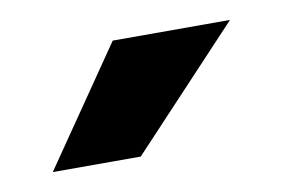

<svg xmlns="http://www.w3.org/2000/svg" viewBox="-35 -789 379 258"><g transform="rotate(-10 155.0 -660.0)"><path d="M20 -580 130 -740H290L140 -580Z"/></g></svg>

Font: Golos Text VF
Style: Regular
Weight: 400
Designer: A.Korolkova, Vitaly Kuzmin
Foundry: ParaType Ltd
Version: Version 2.003